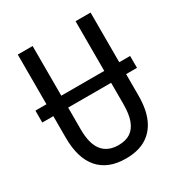

<svg xmlns="http://www.w3.org/2000/svg" viewBox="-171 -834 905 964"><g transform="rotate(-30 282.0 -352.0)"><path d="M7 -357V-426H556V-357ZM493 -232Q493 -153 469 -99.5Q445 -46 398.5 -18Q352 10 281 10Q179 10 125 -51.5Q71 -113 71 -232V-714H157V-231Q157 -147 189 -107Q221 -67 283 -67Q325 -67 352 -85Q379 -103 392.5 -139.5Q406 -176 406 -232V-714H493Z"/></g></svg>

Font: Noto Sans Display Condensed
Style: Regular
Weight: 400
Width: 3
Designer: Monotype Design Team
Foundry: Monotype Imaging Inc.
Version: Version 2.003